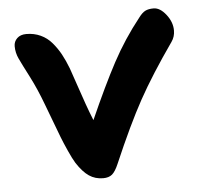

<svg xmlns="http://www.w3.org/2000/svg" viewBox="-45 -579 683 656"><g transform="rotate(-5 296.5 -251.5)"><path d="M283.2 29.8Q255.9 29.8 234.9 15.6Q213.9 1.5 192.9 -30.8Q183.6 -45.9 170.9 -74.2Q158.2 -102.5 150.4 -122.6Q142.6 -142.6 126.7 -185.3Q110.8 -228 106.9 -237.8Q86.4 -293 63.5 -337.4Q40.5 -381.8 30.8 -402.6Q21 -423.3 21 -445.8Q21 -461.9 32.5 -472.9Q43.9 -483.9 64 -483.9Q90.8 -483.9 113 -473.6Q135.3 -463.4 151.6 -444.1Q168 -424.8 179.7 -403.3Q191.4 -381.8 202.1 -354Q208 -337.9 221.2 -298.3Q234.4 -258.8 245.4 -228Q256.3 -197.3 267.1 -170.9Q317.9 -285.6 358.6 -361.8Q399.4 -438 454.1 -506.8Q465.8 -522.5 476.6 -527.8Q487.3 -533.2 504.9 -533.2Q526.9 -533.2 547.4 -507.1Q567.9 -481 567.9 -452.1Q567.9 -430.7 556.2 -414.1Q481.9 -308.1 437 -226.6Q392.1 -145 335.9 -14.2Q325.2 10.7 314 20.3Q302.7 29.8 283.2 29.8Z"/></g></svg>

Font: Shantell Sans Irregular Bouncy
Style: Regular
Weight: 600
Designer: Stephen Nixon, Anya Danilova, Shantell Martin
Foundry: Arrow Type
Version: Version 1.006;[9816181b4]